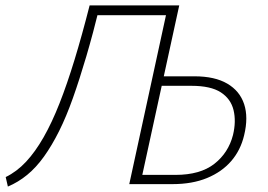

<svg xmlns="http://www.w3.org/2000/svg" viewBox="-20 -678 987 707"><path d="M456 0 599 -658H640L504 -34H626Q717 -34 769 -74.5Q821 -115 838 -181Q850 -231 840 -272.5Q830 -314 793 -338Q756 -362 685 -362H559L564 -397H696Q771 -397 817 -370Q863 -343 879 -294.5Q895 -246 879 -180Q866 -125 831.5 -85Q797 -45 742.5 -22.5Q688 0 615 0ZM9 9 1 -26Q42 -46 76 -82.5Q110 -119 140.5 -172.5Q171 -226 199 -297Q227 -368 254.5 -458Q282 -548 310 -658H348Q323 -556 298 -471Q273 -386 248.5 -317Q224 -248 197.5 -195Q171 -142 142 -101.5Q113 -61 80 -34Q47 -7 9 9ZM325 -622 332 -658H620L613 -622Z"/></svg>

Font: Ysabeau Office ExtraLight
Style: Italic
Weight: 250
Italic angle: -12°
Designer: Christian Thalmann (Catharsis Fonts)
Version: Version 2.001;gftools[0.9.30]; featfreeze: tnum,lnum,ss02